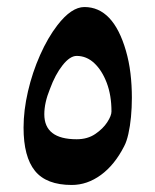

<svg xmlns="http://www.w3.org/2000/svg" viewBox="-20 -568 442 546"><path d="M184 -42Q112 -42 79.5 -82Q47 -122 47 -205Q47 -254 59.5 -308Q72 -362 94 -411.5Q116 -461 143 -496Q183 -548 220 -548Q261 -548 290.5 -517Q320 -486 338 -424Q347 -393 351 -359.5Q355 -326 355 -290Q355 -262 352.5 -235.5Q350 -209 345 -187Q340 -165 333 -152Q306 -99 267 -70.5Q228 -42 184 -42ZM198 -172Q229 -172 251 -187Q273 -202 285 -220.5Q297 -239 297 -251Q297 -297 283.5 -332.5Q270 -368 248 -388.5Q226 -409 198 -409Q179 -409 158 -382.5Q137 -356 122 -315Q106 -276 106 -243Q106 -172 198 -172Z"/></svg>

Font: Noto Naskh Arabic
Style: Bold
Weight: 700
Designer: Monotype Design Team, David Williams, Mohamad Dakak and Nizar Qandah
Foundry: Monotype Imaging Inc.
Version: Version 2.016